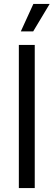

<svg xmlns="http://www.w3.org/2000/svg" viewBox="-20 -958 273 978"><path d="M76 0V-729H157V0ZM86 -798 150 -938H233L149 -798Z"/></svg>

Font: Mona Sans ExtraLight
Style: Regular
Weight: 400
Version: Version 2.000